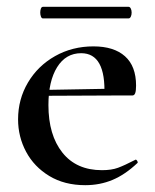

<svg xmlns="http://www.w3.org/2000/svg" viewBox="-20 -531 454 563"><path d="M33 -181Q33 -240 62 -289Q91 -338 141.5 -366.5Q192 -395 254 -395Q314 -395 346.5 -366Q379 -337 379 -280Q379 -265 376.5 -258Q374 -251 368 -251H286Q291 -375 218 -375Q173 -375 147.5 -334Q122 -293 122 -223Q122 -135 163 -83.5Q204 -32 279 -32Q307 -32 326 -39Q345 -46 376 -62L378 -63Q380 -63 382.5 -59Q385 -55 383 -53Q347 -19 310 -3.5Q273 12 230 12Q169 12 124.5 -15Q80 -42 56.5 -86Q33 -130 33 -181ZM92 -267 314 -271V-251L93 -250ZM98 -494Q98 -501 100 -506Q102 -511 106 -511H357Q361 -511 363.5 -506Q366 -501 366 -494Q366 -487 363.5 -482Q361 -477 357 -477H106Q102 -477 100 -482.5Q98 -488 98 -494Z"/></svg>

Font: Cormorant Infant SemiBold
Style: Regular
Weight: 600
Designer: Christian Thalmann (Catharsis Fonts)
Foundry: Catharsis Fonts
Version: Version 4.000